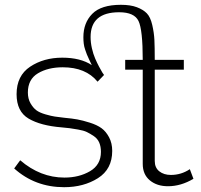

<svg xmlns="http://www.w3.org/2000/svg" viewBox="-20 -769 835 799"><path d="M770 -65 785 -25Q733 6 679 6Q633 6 603.5 -18.5Q574 -43 574 -87V-479H501V-520H574Q574 -645 556.5 -681.5Q539 -718 476 -718Q357 -718 357 -615Q357 -592 362.5 -568Q368 -544 376 -525.5Q384 -507 392 -492Q400 -477 406 -467L413 -457L386 -429Q337 -489 241 -489Q180 -489 138 -464Q96 -439 96 -384Q96 -358 107 -339Q118 -320 131.5 -310Q145 -300 169.5 -293Q194 -286 208 -284Q222 -282 247 -279Q280 -276 302 -272Q324 -268 354 -258.5Q384 -249 402.5 -235.5Q421 -222 434 -197.5Q447 -173 447 -141Q447 -65 387.5 -27.5Q328 10 247 10Q126 10 39 -68L64 -102Q148 -30 248 -30Q309 -30 354.5 -56.5Q400 -83 400 -137Q400 -159 393 -175.5Q386 -192 370.5 -202.5Q355 -213 341.5 -219.5Q328 -226 304.5 -230Q281 -234 270 -235.5Q259 -237 236 -239Q149 -246 99 -275.5Q49 -305 49 -377Q49 -454 105.5 -491.5Q162 -529 239 -529Q315 -529 362 -498Q359 -504 351.5 -520Q344 -536 341.5 -542.5Q339 -549 334.5 -562Q330 -575 328.5 -587.5Q327 -600 327 -614Q327 -674 364 -711.5Q401 -749 483 -749Q523 -749 549.5 -739Q576 -729 591 -713.5Q606 -698 613.5 -665.5Q621 -633 622.5 -603.5Q624 -574 624 -520H745V-479H624V-99Q624 -71 643 -56Q662 -41 691 -41Q734 -41 770 -65Z"/></svg>

Font: Raleway
Style: Light
Weight: 300
Designer: Matt McInerney, Pablo Impallari, Rodrigo Fuenzalida
Foundry: Matt McInerney, Pablo Impallari, Rodrigo Fuenzalida
Version: Version 3.000